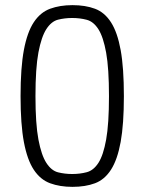

<svg xmlns="http://www.w3.org/2000/svg" viewBox="-20 -717 562 747"><path d="M60 -343Q60 -233 73 -164Q86 -95 111.5 -56.5Q137 -18 175 -4Q213 10 262 10Q312 10 349.5 -4Q387 -18 412 -57Q437 -96 449.5 -165Q462 -234 462 -343Q462 -453 449.5 -522Q437 -591 412 -630Q387 -669 349.5 -683Q312 -697 262 -697Q213 -697 175 -683Q137 -669 111.5 -630.5Q86 -592 73 -523Q60 -454 60 -343ZM118 -343Q118 -452 129.5 -513Q141 -574 160.5 -604Q180 -634 206 -640.5Q232 -647 261 -647Q291 -647 317.5 -640Q344 -633 363 -603Q382 -573 393 -512Q404 -451 404 -343Q404 -235 393 -174Q382 -113 363 -83.5Q344 -54 317.5 -47Q291 -40 261 -40Q232 -40 206 -46.5Q180 -53 160.5 -83Q141 -113 129.5 -174Q118 -235 118 -343Z"/></svg>

Font: Secuela Light
Style: Regular
Weight: 300
Designer: Fernando Haro
Foundry: deFharo
Version: Version 1.708